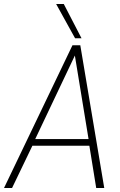

<svg xmlns="http://www.w3.org/2000/svg" viewBox="-47 -934 598 954"><path d="M-27 0 313 -709H352L471 0H431L397 -210H114L13 0ZM128 -243H393L325 -658ZM326 -744 232 -914H270L358 -744Z"/></svg>

Font: Georama ExtraCondensed Thin ExtraLight
Style: Italic
Weight: 250
Italic angle: -9°
Version: Version 1.001